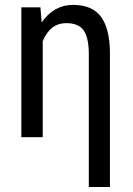

<svg xmlns="http://www.w3.org/2000/svg" viewBox="-20 -558 539 781"><path d="M144.5 -528.3H66.9V0H153.8V-390.6C174 -439.5 205.9 -463.9 249.5 -463.9C283 -463.9 306.7 -453.9 320.6 -433.8C334.4 -413.8 341.3 -381.7 341.3 -337.4V202.6H427.2V-344.2C426.6 -409.3 414.4 -457.9 390.6 -490C366.9 -522.1 328.9 -538.1 276.9 -538.1C225.1 -538.1 182.6 -514.3 149.4 -466.8Z"/></svg>

Font: Roboto Condensed
Style: Regular
Weight: 400
Designer: Google
Version: Version 2.134; 2016